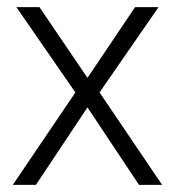

<svg xmlns="http://www.w3.org/2000/svg" viewBox="-20 -520 492 540"><path d="M16 0 192 -260 26 -500H91L226 -301L360 -500H426L260 -260L436 0H371L226 -218L81 0Z"/></svg>

Font: Haskoy Light
Style: Regular
Weight: 300
Designer: Ertekin Erdin
Foundry: Ertekin Erdin
Version: Version 2.000; ttfautohint (v1.8.4.7-5d5b)